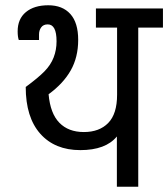

<svg xmlns="http://www.w3.org/2000/svg" viewBox="-20 -713 642 733"><path d="M602.1 -607.7H507.8V0H426.2V-192Q383.6 -139.9 286.5 -139.9Q189.4 -139.9 133.8 -202.4Q78.2 -265 78.2 -381Q126 -416.2 149.9 -440.7Q173.8 -465.2 184.8 -493.7Q195.9 -522.2 195.9 -555.2Q195.9 -588.2 187.4 -604Q179 -619.9 162.3 -619.9Q145.5 -619.9 137.3 -608.6Q129 -597.3 129 -581.7V-560.4H51.7Q47.4 -572.1 47.4 -593.4Q47.4 -640.7 78.8 -666.8Q110.3 -692.9 164.4 -692.9Q218.5 -692.9 248.5 -659.6Q278.5 -626.4 278.5 -560.6Q278.5 -494.8 250.2 -444.6Q222 -394.4 165.5 -353.2Q172 -279.8 206.6 -244.4Q241.1 -208.9 300.2 -208.9Q359.3 -208.9 393.1 -243.5Q427 -278 427 -351.4V-607.7H346.2V-680.7H602.1Z"/></svg>

Font: Puralecka Narrow
Style: Regular
Weight: 400
Designer: Hector Gatti, Marcela Romero, Pablo Cosgaya and Nicolas Silva
Version: Version 1.004;PS 001.004;hotconv 1.0.70;makeotf.lib2.5.58329